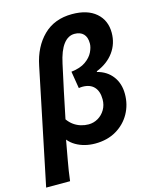

<svg xmlns="http://www.w3.org/2000/svg" viewBox="-152 -799 853 1062"><g transform="rotate(-15 275.0 -268.0)"><path d="M-22 177 115 -484Q136 -588 199.5 -650.5Q263 -713 364 -713Q452 -713 501 -670.5Q550 -628 550 -557Q550 -495 515 -446.5Q480 -398 415 -372V-368Q470 -354 501.5 -312.5Q533 -271 533 -211Q533 -150 505 -99.5Q477 -49 425.5 -18.5Q374 12 304 12Q274 12 246 5Q218 -2 194 -16Q170 -30 153 -51Q143 6 132.5 62.5Q122 119 115 177ZM296 -100Q325 -100 350 -114.5Q375 -129 390.5 -155Q406 -181 406 -214Q406 -260 383 -285Q360 -310 316 -310Q311 -310 306 -309.5Q301 -309 295 -308L279 -406Q331 -412 361.5 -433.5Q392 -455 405 -482Q418 -509 418 -531Q418 -567 400 -585.5Q382 -604 349 -604Q312 -604 285 -568.5Q258 -533 243 -462Q226 -386 210.5 -312Q195 -238 179 -160Q194 -139 212.5 -126Q231 -113 252.5 -106.5Q274 -100 296 -100Z"/></g></svg>

Font: Source Sans 3
Style: Bold Italic
Weight: 700
Italic angle: -11°
Designer: Paul D. Hunt
Foundry: Adobe
Version: Version 3.052;hotconv 1.1.0;makeotfexe 2.6.0